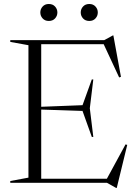

<svg xmlns="http://www.w3.org/2000/svg" viewBox="-20 -916 682 962"><path d="M31.5 0V-9L122.5 -26V-689.5L31.5 -706V-715H502.5L545.5 -738.5H548L586 -531L577 -528L499.5 -694.5H186.5V-381L393.5 -389L440 -518H447.5L430 -373.5L447.5 -230H440L393.5 -360L186.5 -367V-20.5H515.5L609 -192.5L617.5 -190L565 25.5H561.5L516 0ZM224.5 -811Q205 -811 193.5 -823.8Q182 -836.5 182 -853.5Q182 -870.5 193.5 -883.2Q205 -896 224.5 -896Q244.5 -896 256 -883.2Q267.5 -870.5 267.5 -853.5Q267.5 -836.5 256 -823.8Q244.5 -811 224.5 -811ZM427.5 -811Q407.5 -811 396 -823.8Q384.5 -836.5 384.5 -853.5Q384.5 -870.5 396 -883.2Q407.5 -896 427.5 -896Q447 -896 458.5 -883.2Q470 -870.5 470 -853.5Q470 -836.5 458.5 -823.8Q447 -811 427.5 -811Z"/></svg>

Font: Newsreader Display Light
Style: Regular
Weight: 300
Designer: Hugues Gentile
Foundry: Production Type
Version: Version 1.001